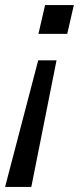

<svg xmlns="http://www.w3.org/2000/svg" viewBox="-55 -530 315 754"><path d="M-35 204 95 -293H167L68 204ZM235 -510 209 -397H96L122 -510Z"/></svg>

Font: Instrument Sans Condensed Medium
Style: Italic
Weight: 500
Width: 3
Italic angle: -13°
Designer: Rodrigo Fuenzalida
Foundry: fragTYPE
Version: Version 1.000;gftools[0.9.28]